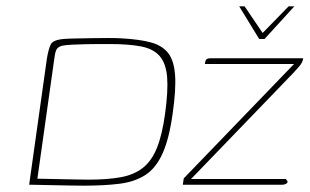

<svg xmlns="http://www.w3.org/2000/svg" viewBox="-20 -583 977 606"><path d="M735 -563H752L809 -479L891 -563H909L815 -460H798ZM244 3Q226 3 200 2.5Q174 2 147.5 1.5Q121 1 100.5 0.5Q80 0 72 0L128 -398Q133 -428 140 -442.5Q147 -457 181 -460Q192 -461 215.5 -461.5Q239 -462 267.5 -462.5Q296 -463 322 -463Q348 -463 363 -462Q419 -459 455 -449.5Q491 -440 510 -416.5Q529 -393 532.5 -347Q536 -301 525 -225Q514 -145 493 -98.5Q472 -52 438.5 -30.5Q405 -9 357 -3Q309 3 244 3ZM259 -16Q319 -16 360.5 -23.5Q402 -31 430 -52.5Q458 -74 475 -115.5Q492 -157 501 -224Q511 -296 507.5 -339.5Q504 -383 484 -406Q464 -429 425 -436.5Q386 -444 326 -444Q315 -444 294.5 -444Q274 -444 251 -443.5Q228 -443 208 -442Q188 -441 178 -439Q168 -437 161.5 -431Q155 -425 152 -402L98 -19Q104 -19 125 -18.5Q146 -18 172.5 -17.5Q199 -17 223 -16.5Q247 -16 259 -16ZM583 -18H882L886 -13Q890 -8 884.5 -4Q879 0 870 0H557L560 -20L908 -381H627V-384Q628 -392 631.5 -395.5Q635 -399 644 -399H937Q936 -392 933 -386Q930 -380 924 -373Q918 -366 907 -354Z"/></svg>

Font: Genos Thin Thin
Style: Italic
Weight: 250
Italic angle: -8°
Version: Version 1.010